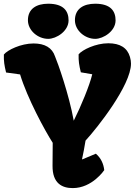

<svg xmlns="http://www.w3.org/2000/svg" viewBox="-81 -987 714 1017"><path d="M197.3 -109.4C196.3 -15.1 248.5 9.3 304.2 9.3C408.2 9.3 471.2 -85.9 471.2 -85.9C467.3 -120.6 453.1 -150.4 426.8 -172.9L354.5 -142.6L353.5 -143.6C360.4 -173.8 366.2 -207 372.1 -242.2C434.6 -310.1 612.8 -535.2 612.8 -649.9C612.8 -660.6 611.3 -672.4 607.4 -685.5C593.3 -733.9 554.7 -757.8 492.7 -757.8C425.8 -757.8 354.5 -723.1 335.4 -699.2C334.5 -663.6 337.9 -642.1 347.2 -604L406.7 -593.8H407.7C394 -535.6 347.7 -423.3 309.6 -347.7C284.7 -486.8 224.6 -655.8 210.4 -688.5C195.3 -733.9 156.7 -756.8 96.7 -756.8C29.8 -756.8 -41.5 -722.2 -60.5 -698.2C-61.5 -662.6 -58.1 -641.1 -48.8 -603L25.4 -592.8C64 -465.8 156.7 -295.4 198.2 -230.5ZM423.3 -781.2C466.8 -781.2 531.2 -822.3 531.2 -878.9C531.2 -927.2 506.3 -967.3 423.3 -967.3C361.3 -967.3 315.9 -940.4 315.9 -879.9C315.9 -825.7 368.7 -781.2 423.3 -781.2ZM174.3 -781.2C217.8 -781.2 282.2 -822.3 282.2 -878.9C282.2 -927.2 257.3 -967.3 174.3 -967.3C112.3 -967.3 66.9 -940.4 66.9 -879.9C66.9 -825.7 119.6 -781.2 174.3 -781.2Z"/></svg>

Font: Kavoon
Style: Regular
Weight: 400
Designer: Viktoriya Grabowska
Foundry: Viktoriya Grabowska
Version: Version 1.002